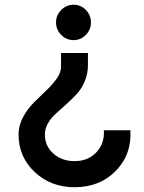

<svg xmlns="http://www.w3.org/2000/svg" viewBox="-20 -535 607 808"><path d="M290 -515.1Q319.8 -515.1 341.3 -493.2Q362.8 -471.2 362.8 -440.9Q362.8 -410.2 341.3 -388.2Q319.8 -366.2 290 -366.2Q259.3 -366.2 237.5 -388.2Q215.8 -410.2 215.8 -440.9Q215.8 -470.7 237.5 -492.9Q259.3 -515.1 290 -515.1ZM350.1 -262.2Q350.1 -225.1 336.7 -193.1Q323.2 -161.1 303.2 -139.6Q283.2 -118.2 259.5 -96.7Q235.8 -75.2 215.8 -57.6Q195.8 -40 182.4 -17.1Q168.9 5.9 168.9 30.8Q168.9 79.6 204.6 111.3Q240.2 143.1 293.9 143.1Q351.1 143.1 386 105.5Q420.9 67.9 417 13.2H528.8Q534.7 115.2 467.3 184.1Q399.9 252.9 293.9 252.9Q193.8 252.9 126 189Q58.1 125 58.1 30.8Q58.1 -6.3 76.7 -41.3Q95.2 -76.2 121.6 -102.5Q147.9 -128.9 174.1 -153.6Q200.2 -178.2 218.5 -204.1Q236.8 -230 236.8 -252.9V-312H350.1Z"/></svg>

Font: Oakes Grotesk
Style: SemiBold
Weight: 600
Designer: Samuel Oakes
Foundry: Samuel Oakes
Version: Version 1.0 | wf-rip DC20170320